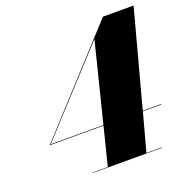

<svg xmlns="http://www.w3.org/2000/svg" viewBox="-132 -877 990 1004"><g transform="rotate(-20 363.0 -375.0)"><path d="M600 -2.5V0H215V-2.5H300.5L353.5 -213.5H54.5L545.5 -750H716L573 -216.5H675V-213.5H572.5L515.5 -2.5ZM61 -216.5H354L464 -656Z"/></g></svg>

Font: Bodoni* 72pt Fatface
Style: Italic
Weight: 900
Italic angle: -13°
Version: Version 2.3